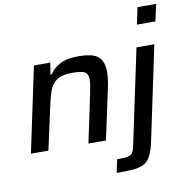

<svg xmlns="http://www.w3.org/2000/svg" viewBox="-98 -838 1109 1134"><g transform="rotate(-10 456.5 -271.5)"><path d="M31 0 139 -510H237L226 -440H233Q257 -476 297 -497Q337 -518 404 -518Q494 -518 526 -489Q558 -460 558 -399Q558 -381 555 -355.5Q552 -330 546 -302L481 0H376L436 -284Q441 -311 445 -333Q449 -355 449 -370Q449 -408 427 -418Q405 -428 353 -428Q293 -428 262.5 -408Q232 -388 218 -350.5Q204 -313 193 -261L136 0ZM780 -642 801 -743H913L891 -642ZM510 200 527 121Q571 121 591.5 116.5Q612 112 619.5 100Q627 88 632 67L754 -510H861L744 45Q732 101 717 132.5Q702 164 677.5 178.5Q653 193 612.5 196.5Q572 200 510 200Z"/></g></svg>

Font: Saira Medium
Style: Italic
Weight: 500
Italic angle: -12°
Designer: Hector Gatti with collaboration of the Omnibus-Type team
Foundry: Omnibus-Type
Version: Version 1.100; ttfautohint (v1.8.3)